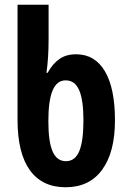

<svg xmlns="http://www.w3.org/2000/svg" viewBox="-20 -780 541 810"><path d="M54 -275V-760H185V-614Q185 -535 176 -473H181Q202 -511 230.5 -531Q259 -551 301 -551Q380 -551 422.5 -479.5Q465 -408 465 -272Q465 -138 411 -64Q357 10 257 10Q158 10 106 -62Q54 -134 54 -275ZM332 -272Q332 -358 314 -399.5Q296 -441 257 -441Q220 -441 202 -398.5Q184 -356 184 -269Q184 -182 202 -141Q220 -100 258 -100Q297 -100 314.5 -142.5Q332 -185 332 -272Z"/></svg>

Font: Noto Sans Georgian Bold Cond
Style: Regular
Weight: 700
Width: 3
Designer: Monotype Design team
Foundry: Monotype Imaging Inc.
Version: Version 1.000